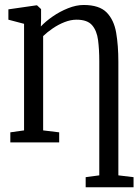

<svg xmlns="http://www.w3.org/2000/svg" viewBox="-20 -586 578 790"><path d="M332.5 184.5V143L388.5 135.5V-335Q388.5 -382 383.5 -420.8Q378.5 -459.5 359 -482.2Q339.5 -505 295 -505Q271 -505 245.5 -495Q220 -485 197 -469.2Q174 -453.5 157.5 -437.5V-49.5L223.5 -41.5V0H22.5V-41.5L79 -49.5V-488L14.5 -505V-547.5L129 -564H132.5L149 -548.5V-504.5L148 -477Q167 -497.5 196.5 -518Q226 -538.5 259.8 -552Q293.5 -565.5 324 -565.5Q388.5 -565.5 418.8 -534.8Q449 -504 458 -451.2Q467 -398.5 467 -332V135.5L529.5 143V184.5Z"/></svg>

Font: Merriweather 24pt SemiCondensed Light
Style: Regular
Weight: 300
Width: 4
Designer: Eben Sorkin
Foundry: Eben Sorkin
Version: Version 2.100